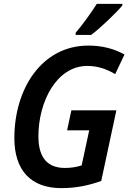

<svg xmlns="http://www.w3.org/2000/svg" viewBox="-20 -960 662 990"><path d="M370 -791V-780H450C495 -813 582 -896 611 -932V-940H479C450 -894 407 -834 370 -791ZM296 10C377 10 440 -5 502 -27L580 -391H348L326 -288H440L401 -107C375 -99 348 -94 315 -94C220 -94 178 -153 178 -257C178 -436 272 -620 430 -620C484 -620 529 -604 574 -578L622 -679C569 -708 509 -725 436 -725C195 -725 54 -502 54 -248C54 -81 140 10 296 10Z"/></svg>

Font: Noto Sans SemiCondensed SemiBold
Style: Italic
Weight: 600
Width: 4
Italic angle: -12°
Designer: Monotype Design Team
Foundry: Monotype Imaging Inc.
Version: Version 2.013